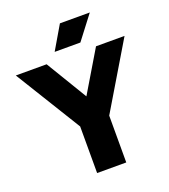

<svg xmlns="http://www.w3.org/2000/svg" viewBox="-197 -1069 1049 1189"><g transform="rotate(-20 328.0 -475.0)"><path d="M236.5 0V-307L-30 -740H173L336.5 -469L498.5 -740H686.5L428.5 -308.5V0ZM246 -795 337 -950H534L415.5 -795Z"/></g></svg>

Font: Encode Sans XBd
Style: Regular
Weight: 800
Designer: Multiple Designers
Foundry: Impallari Type
Version: Version 3.002; ttfautohint (v1.8.3) -l 8 -r 50 -G 200 -x 14 